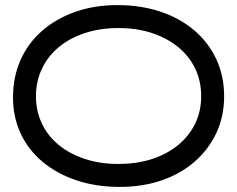

<svg xmlns="http://www.w3.org/2000/svg" viewBox="-20 -716 929 753"><path d="M450 17Q357 17 280.5 -8.5Q204 -34 147.5 -81Q91 -128 61 -192.5Q31 -257 31 -334Q31 -414 60.5 -480.5Q90 -547 145 -595Q200 -643 275 -669.5Q350 -696 441 -696Q533 -696 610 -670Q687 -644 742.5 -596.5Q798 -549 828.5 -483.5Q859 -418 859 -338Q859 -260 829 -195.5Q799 -131 744.5 -83Q690 -35 615 -9Q540 17 450 17ZM444 -73Q517 -73 576.5 -92.5Q636 -112 679 -147.5Q722 -183 745.5 -231.5Q769 -280 769 -339Q769 -398 745.5 -447Q722 -496 678.5 -531.5Q635 -567 575.5 -586.5Q516 -606 445 -606Q373 -606 313.5 -586.5Q254 -567 211 -531.5Q168 -496 144.5 -446.5Q121 -397 121 -338Q121 -280 144.5 -231Q168 -182 211 -147Q254 -112 313.5 -92.5Q373 -73 444 -73Z"/></svg>

Font: Fredoka SemiExpanded
Style: Regular
Weight: 400
Width: 6
Designer: Ben Nathan
Foundry: Milena B. Brandão, Ben Nathan
Version: Version 2.001